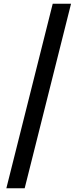

<svg xmlns="http://www.w3.org/2000/svg" viewBox="-20 -825 428 1027"><path d="M14 182H112L360 -805H262Z"/></svg>

Font: Kinto Sans
Style: Bold
Weight: 700
Designer: Authors: Ryoko NISHIZUKA  (kana & ideographs); Paul D. Hunt (Latin, Greek & Cyrillic); Wenlong ZHANG  (bopomofo); Sandol
Foundry: Adobe Systems Incorporated, ookami Inc.
Version: Version 0.001